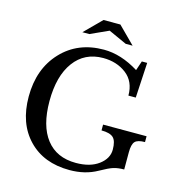

<svg xmlns="http://www.w3.org/2000/svg" viewBox="-135 -1081 1140 1211"><g transform="rotate(15 435.0 -475.0)"><path d="M428 10Q259 10 159.5 -93.5Q60 -197 60 -372Q60 -553 166.5 -666.5Q273 -780 443 -780Q555 -780 671 -708L692 -770H727L714 -540H666Q666 -632 603.5 -680Q541 -728 452 -728Q331 -728 262.5 -635Q194 -542 194 -378Q194 -217 261.5 -130.5Q329 -44 455 -44Q548 -44 603.5 -85.5Q659 -127 659 -185Q659 -242 636.5 -263Q614 -284 559 -284V-322H843V-284Q795 -284 778 -265.5Q761 -247 761 -195V-83Q721 -83 692 -74Q663 -65 608 -34Q530 10 428 10ZM391 -960H501L610 -851H565L446 -905L327 -851H282Z"/></g></svg>

Font: Libre Baskerville
Style: Regular
Weight: 400
Designer: Pablo Impallari, Rodrigo Fuenzalida
Foundry: Pablo Impallari, Rodrigo Fuenzalida
Version: Version 1.000